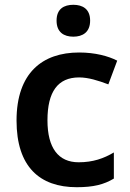

<svg xmlns="http://www.w3.org/2000/svg" viewBox="-20 -822 541 801"><path d="M286 -802C247 -802 216 -785 216 -736C216 -687 247 -669 286 -669C324 -669 356 -687 356 -736C356 -785 324 -802 286 -802ZM300 -41C370 -41 413 -52 455 -77V-186C413 -161 368 -145 308 -145C224 -145 178 -204 178 -320C178 -439 221 -499 310 -499C348 -499 390 -486 432 -470L469 -569C432 -588 377 -603 310 -603C157 -603 49 -518 49 -319C49 -127 145 -41 300 -41Z"/></svg>

Font: Noto Sans Tamil UI SemiBold
Style: Regular
Weight: 600
Designer: Jelle Bosma - Monotype Design Team
Foundry: Monotype Imaging Inc.
Version: Version 2.004